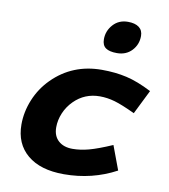

<svg xmlns="http://www.w3.org/2000/svg" viewBox="-83 -800 780 885"><g transform="rotate(10 307.0 -357.5)"><path d="M418.9 -578.1Q383.8 -578.1 366.5 -590.3Q349.1 -602.5 349.1 -630.9Q349.1 -669.9 375.7 -699.5Q402.3 -729 444.8 -729Q478.5 -729 496.8 -715.1Q515.1 -701.2 515.1 -674.8Q515.1 -634.8 488.5 -606.4Q461.9 -578.1 418.9 -578.1ZM377 -368.2Q306.2 -368.2 256.8 -318.8Q231 -293 217 -259.8Q203.1 -226.6 203.1 -192.9Q203.1 -152.3 227.8 -130.1Q252.4 -107.9 293.9 -107.9Q330.6 -107.9 370.6 -118.7Q410.6 -129.4 477.1 -158.2L519 -45.9Q407.2 14.2 274.9 14.2Q164.6 14.2 103.8 -36.9Q43 -87.9 43 -178.2Q43 -237.3 66.9 -295.2Q90.8 -353 134.8 -397Q228 -490.2 365.2 -490.2Q428.2 -490.2 481.4 -478Q534.7 -465.8 600.1 -432.1L543.9 -318.8Q482.9 -347.7 447.5 -357.9Q412.1 -368.2 377 -368.2Z"/></g></svg>

Font: IntelOne Mono Bold
Style: Italic
Weight: 700
Italic angle: -16°
Designer: Fred Shallcrass
Foundry: Frere-Jones Type LLC
Version: Version 1.200;hotconv 1.1.0;makeotfexe 2.6.0;FJTRelease1.2